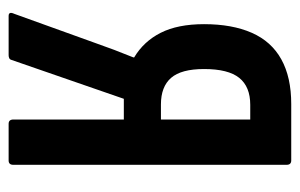

<svg xmlns="http://www.w3.org/2000/svg" viewBox="-145 -550 695 445"><g transform="rotate(90 202.5 -327.5)"><path d="M17 0Q6 0 12 -13L79 -199Q87 -222 95.5 -244.5Q104 -267 113 -289V-291Q76 -313 56 -352.5Q36 -392 36 -453Q36 -518 56 -563.5Q76 -609 117.5 -632Q159 -655 221 -655H352Q362 -655 362 -644V-11Q362 0 352 0H267Q257 0 257 -11V-267H209L119 -7Q118 -3 115 -1.5Q112 0 108 0ZM222 -353H257V-560H223Q181 -560 160.5 -534.5Q140 -509 140 -453Q140 -400 160.5 -376.5Q181 -353 222 -353Z"/></g></svg>

Font: Sofia Sans Extra Condensed
Style: Bold
Weight: 700
Designer: Botio Nikoltchev, Ani Petrova
Foundry: lettersoup
Version: Version 4.101